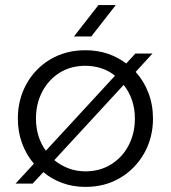

<svg xmlns="http://www.w3.org/2000/svg" viewBox="-20 -720 670 753"><path d="M270 -577 366 -700H434L338 -577ZM315 13Q266 13 224 -2.5Q182 -18 150 -45L108 0H41L113 -78Q83 -113 66.5 -158Q50 -203 50 -255Q50 -330 84 -391Q118 -452 178 -487.5Q238 -523 315 -523Q362 -523 402 -509.5Q442 -496 475 -471L511 -510H578L512 -438Q544 -403 562 -356Q580 -309 580 -255Q580 -180 545.5 -119Q511 -58 451.5 -22.5Q392 13 315 13ZM315 -48Q372 -48 416 -75.5Q460 -103 484.5 -150Q509 -197 509 -255Q509 -294 497.5 -327.5Q486 -361 465 -387L193 -92Q217 -72 248 -60Q279 -48 315 -48ZM160 -129 431 -423Q408 -442 378 -452Q348 -462 315 -462Q257 -462 213.5 -434.5Q170 -407 145.5 -360Q121 -313 121 -255Q121 -219 131 -186.5Q141 -154 160 -129Z"/></svg>

Font: MuseoModerno Thin Light
Style: Regular
Weight: 300
Version: Version 1.003